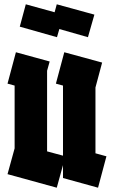

<svg xmlns="http://www.w3.org/2000/svg" viewBox="-20 -873 530 893"><path d="M244 0 15 -63 48 -183V-475L15 -484L54 -630L211 -587L199 -544V-169L273 -149V-475L240 -484L279 -630L455 -582L424 -466V-160L475 -146L436 0L273 -45V-46V-105ZM245 -700 72 -749 100 -853 234 -816 244 -853 419 -805 389 -700 256 -738Z"/></svg>

Font: Blaka Ink
Style: Regular
Weight: 400
Designer: Mohamed Gaber
Foundry: Kief Type Foundry
Version: Version 1.003; ttfautohint (v1.8.4.7-5d5b)